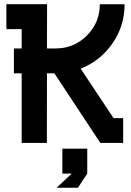

<svg xmlns="http://www.w3.org/2000/svg" viewBox="-20 -667 611 896"><path d="M509.8 -115.7H554.7V0H448.2L233.9 -324.7H199.2L198.7 0H81.1V-324.7H44.9V-440.9H81.1V-531.2H9.8V-647.5H199.7L199.2 -440.9H239.7Q325.2 -440.9 385.3 -501Q445.8 -561.5 445.8 -647H561.5Q561.5 -545.9 504.6 -464.1Q447.8 -382.3 356.4 -346.7ZM271 26.9H387.2V143.1L343.8 209H244.1L314.9 143.1H271Z"/></svg>

Font: Sangha Kali
Style: Regular
Weight: 400
Designer: Seslavinskaya Anna
Foundry: Popkern
Version: Version 2.000;PS 002.000;hotconv 1.0.88;makeotf.lib2.5.64775